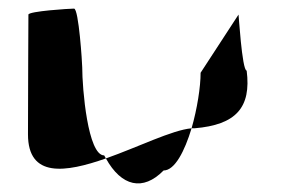

<svg xmlns="http://www.w3.org/2000/svg" viewBox="-20 -572 660 446"><path d="M45 -260C45 -158 132 -171 226 -204C225 -206 223 -209 222 -211C184 -211 171 -366 171 -416C171 -424 163 -552 152 -552C142 -552 46 -546 46 -538C46 -538 45 -340 45 -260ZM226 -204C262 -139 312 -127 360 -176C386 -176 409 -221 425 -274C380 -270 300 -230 226 -204ZM425 -274H432C528 -282 564 -322 553 -408C542 -408 534 -546 534 -538L446 -403C446 -370 438 -319 425 -274Z"/></svg>

Font: Ampere
Style: SC
Weight: 400
Version: Version 1